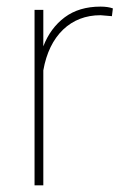

<svg xmlns="http://www.w3.org/2000/svg" viewBox="-20 -558 374 578"><path d="M319.8 -532.7C319.8 -532.7 319.8 -532.7 319.8 -532.7C310.5 -536.1 297.9 -538.1 282.7 -538.1C282.7 -538.1 282.7 -538.1 282.7 -538.1C239.3 -538.1 203.6 -527.3 174.8 -505.9C146 -484.4 124.5 -455.1 110.4 -418.5C110.4 -418.5 110.4 -528.3 110.4 -528.3C110.4 -528.3 84 -528.3 84 -528.3C84 -528.3 84 0 84 0C84 0 110.4 0 110.4 0C110.4 0 110.4 -346.2 110.4 -346.2C110.4 -346.2 110.4 -346.2 110.4 -346.2C119.6 -398.4 139.6 -439.5 169.9 -468.8C200.2 -497.6 237.8 -512.2 282.7 -512.2C282.7 -512.2 316.9 -509.3 316.9 -509.3C316.9 -509.3 319.8 -532.7 319.8 -532.7Z"/></svg>

Font: WOX
Style: Regular
Weight: 500
Designer: Google
Foundry: ""
Version: ""